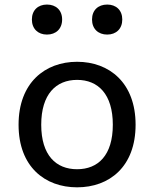

<svg xmlns="http://www.w3.org/2000/svg" viewBox="-20 -790 660 822"><path d="M560.5 -256C560.5 -435.5 448 -525.5 310 -525.5C172.5 -525.5 59.5 -435.5 59.5 -256C59.5 -76 172.5 12 310 12C448 12 560.5 -76 560.5 -256ZM463 -256C463 -125 400 -65.5 310 -65.5C220 -65.5 156.5 -125 156.5 -256C156.5 -387 220 -448 310 -448C400 -448 463 -387 463 -256ZM181 -642C219.5 -642 246 -666.5 246 -706.5C246 -746.5 219.5 -770.5 181 -770.5C143 -770.5 116.5 -746.5 116.5 -706.5C116.5 -666.5 143 -642 181 -642ZM439 -642C477 -642 503.5 -666.5 503.5 -706.5C503.5 -746.5 477 -770.5 439 -770.5C400.5 -770.5 374 -746.5 374 -706.5C374 -666.5 400.5 -642 439 -642Z"/></svg>

Font: Monaspace Neon
Style: Regular
Weight: 400
Designer: Riley Cran & the Lettermatic Team
Foundry: Lettermatic
Version: Version 1.200 (Monaspace Neon)